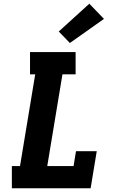

<svg xmlns="http://www.w3.org/2000/svg" viewBox="-20 -1016 640 1036"><path d="M44 0V-120H88L170 -615H142V-735H388V-615H317L235 -120H377L390 -200H502L469 0ZM357 -784 297 -846 462 -996 541 -914Z"/></svg>

Font: Iosevka Slab Heavy Extended
Style: Italic
Weight: 900
Width: 7
Italic angle: -9°
Monospace: yes
Designer: Belleve Invis
Foundry: Belleve Invis
Version: Version 11.1.0; ttfautohint (v1.8.3)